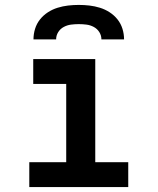

<svg xmlns="http://www.w3.org/2000/svg" viewBox="-20 -760 640 780"><path d="M99 0V-101H249V-419H115V-520H367V-101H501V0ZM116 -600Q116 -622 122.5 -643Q129 -664 142.5 -681Q156 -698 174.5 -710Q193 -722 214 -728.5Q235 -735 256.5 -737.5Q278 -740 300 -740Q322 -740 343.5 -737.5Q365 -735 386 -728.5Q407 -722 425.5 -710Q444 -698 457.5 -681Q471 -664 477.5 -643Q484 -622 484 -600H392Q392 -616 383.5 -629.5Q375 -643 361 -650.5Q347 -658 331.5 -660Q316 -662 300 -662Q284 -662 268.5 -660Q253 -658 239 -650.5Q225 -643 216.5 -629.5Q208 -616 208 -600Z"/></svg>

Font: R Plex Mono
Style: Bold
Weight: 700
Monospace: yes
Designer: Belleve Invis
Foundry: Belleve Invis
Version: Version 31.8.0